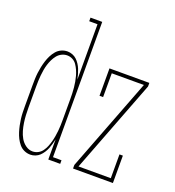

<svg xmlns="http://www.w3.org/2000/svg" viewBox="-135 -841 869 955"><g transform="rotate(20 300.0 -363.5)"><path d="M132 8Q115 8 99.5 1Q84 -6 73 -19Q62 -32 54.5 -47Q47 -62 42 -78Q37 -94 33.5 -110.5Q30 -127 28 -143.5Q26 -160 25.5 -176.5Q25 -193 25 -210V-320Q25 -337 25.5 -353.5Q26 -370 28 -386.5Q30 -403 33.5 -419.5Q37 -436 42 -452Q47 -468 54.5 -483Q62 -498 73 -511Q84 -524 99.5 -531Q115 -538 132 -538Q145 -538 158 -533Q171 -528 180.5 -519Q190 -510 197.5 -498.5Q205 -487 210 -474.5Q215 -462 218.5 -449.5Q222 -437 225 -423V-716H181V-735H243V-19H288V0H225V-107Q222 -93 218.5 -80.5Q215 -68 210 -55.5Q205 -43 197.5 -31.5Q190 -20 180.5 -11Q171 -2 158 3Q145 8 132 8ZM137 -11Q152 -11 165.5 -18Q179 -25 188 -37.5Q197 -50 202.5 -63.5Q208 -77 212 -91.5Q216 -106 218.5 -121Q221 -136 222.5 -150.5Q224 -165 224.5 -180Q225 -195 225 -210V-320Q225 -335 224.5 -350Q224 -365 222.5 -380Q221 -395 218.5 -409.5Q216 -424 212 -438.5Q208 -453 202 -466.5Q196 -480 187.5 -492.5Q179 -505 165.5 -512Q152 -519 137 -519Q122 -519 108 -512Q94 -505 84.5 -493Q75 -481 68.5 -467.5Q62 -454 57.5 -439.5Q53 -425 50.5 -410Q48 -395 46.5 -380Q45 -365 44.5 -350Q44 -335 44 -320V-210Q44 -190 45 -170Q46 -150 49 -130Q52 -110 57.5 -90.5Q63 -71 73 -53.5Q83 -36 100 -23.5Q117 -11 137 -11ZM356 0V-19L545 -511H375V-385H356V-530H567V-511L378 -19H549V-145H567V0Z"/></g></svg>

Font: Iosevka Slab Thin Extended
Style: Regular
Weight: 100
Width: 7
Monospace: yes
Designer: Belleve Invis
Foundry: Belleve Invis
Version: Version 11.1.1; ttfautohint (v1.8.3)